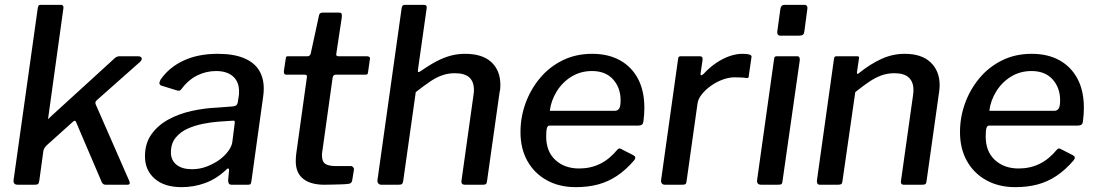

<svg xmlns="http://www.w3.org/2000/svg" viewBox="-20 -762 4524 792"><path d="M513 -16Q516 -9 515 -4.5Q514 0 504 0H416Q408 0 403.5 -5Q399 -10 397 -17L294 -258Q290 -269 280 -259L172 -162Q168 -158 164.5 -153Q161 -148 159 -140L142 -16Q140 -5 136.5 -2.5Q133 0 122 0H54Q43 0 39 -5Q35 -10 36 -19L136 -730Q138 -738 140 -740Q142 -742 149 -742H232Q238 -742 240.5 -737Q243 -732 241 -724L179 -277Q178 -270 179.5 -271Q181 -272 187 -279L450 -519Q457 -526 462.5 -528Q468 -530 474 -530H549Q561 -530 564 -523Q567 -516 558 -507L383 -352Q378 -348 375 -343.5Q372 -339 375 -331L513 -16Z M909 -58Q871 -23 825 -6.5Q779 10 729 10Q658 10 618 -25Q578 -60 578 -117Q578 -171 605 -208.5Q632 -246 675.5 -269.5Q719 -293 771.5 -304.5Q824 -316 874 -318L940 -323Q959 -324 961 -341L965 -366Q966 -371 966 -376Q966 -381 966 -386Q966 -425 941 -447Q916 -469 871 -469Q831 -469 794 -451Q757 -433 727 -393Q724 -389 720.5 -388Q717 -387 710 -389L645 -409Q640 -411 638 -416Q636 -421 642 -433Q677 -484 737 -512Q797 -540 878 -540Q943 -540 985.5 -522.5Q1028 -505 1048 -473Q1068 -441 1068 -397Q1068 -390 1067.5 -382.5Q1067 -375 1066 -367L1017 -14Q1015 -4 1013 -2Q1011 0 1002 0H935Q927 0 924 -5Q921 -10 921 -19L925 -60Q924 -75 909 -58ZM948 -252Q949 -260 947.5 -262.5Q946 -265 938 -264L879 -260Q852 -258 818.5 -251.5Q785 -245 754.5 -231.5Q724 -218 704.5 -194Q685 -170 685 -133Q685 -101 708 -82.5Q731 -64 772 -64Q804 -64 832.5 -75Q861 -86 884 -102Q907 -119 921 -138Q935 -157 938 -174Z M1318 0Q1261 0 1230.5 -24.5Q1200 -49 1200 -97Q1200 -104 1200.5 -112Q1201 -120 1202 -128L1246 -444Q1247 -450 1244 -452Q1241 -454 1235 -454H1160Q1150 -454 1151 -469L1159 -522Q1160 -528 1162 -529Q1164 -530 1170 -530H1250Q1254 -530 1257.5 -533.5Q1261 -537 1262 -542L1296 -699Q1298 -710 1311 -710H1380Q1386 -710 1388.5 -706Q1391 -702 1390 -691L1367 -539Q1366 -535 1368.5 -532.5Q1371 -530 1375 -530H1493Q1499 -530 1503 -527.5Q1507 -525 1506 -519L1498 -463Q1497 -457 1495 -455.5Q1493 -454 1485 -454H1365Q1354 -454 1352 -441L1311 -148Q1310 -141 1309 -135Q1308 -129 1308 -123Q1308 -95 1322 -86Q1336 -77 1364 -77H1428Q1433 -77 1437 -72Q1441 -67 1440 -62L1433 -19Q1431 -6 1420 -4Q1407 -2 1388 -1.5Q1369 -1 1350 -0.5Q1331 0 1318 0Z M1553 0Q1545 0 1540.5 -5.5Q1536 -11 1537 -19L1637 -730Q1639 -738 1642 -740Q1645 -742 1651 -742H1729Q1742 -742 1740 -728L1704 -474Q1702 -461 1711 -466Q1750 -493 1780.5 -509Q1811 -525 1839.5 -532.5Q1868 -540 1899 -540Q1970 -540 2007 -505.5Q2044 -471 2044 -412Q2044 -405 2043.5 -397.5Q2043 -390 2041 -383L1989 -15Q1988 -6 1984.5 -3Q1981 0 1972 0H1898Q1880 0 1884 -19L1933 -369Q1934 -375 1934.5 -380.5Q1935 -386 1935 -391Q1935 -425 1916 -442.5Q1897 -460 1856 -460Q1828 -460 1803 -451Q1778 -442 1752.5 -424.5Q1727 -407 1695 -382L1643 -14Q1641 -5 1637.5 -2.5Q1634 0 1624 0Z M2355 10Q2287 10 2235.5 -18.5Q2184 -47 2155.5 -98Q2127 -149 2127 -217Q2127 -279 2148 -336.5Q2169 -394 2207.5 -440Q2246 -486 2300.5 -513Q2355 -540 2423 -540Q2489 -540 2537 -513.5Q2585 -487 2611.5 -437.5Q2638 -388 2638 -317Q2638 -304 2637 -289.5Q2636 -275 2634 -260Q2633 -252 2628 -248Q2623 -244 2613 -244H2247Q2239 -244 2236 -233.5Q2233 -223 2233 -199Q2233 -137 2271 -102Q2309 -67 2369 -67Q2416 -67 2455 -86Q2494 -105 2527 -145Q2532 -150 2536 -149.5Q2540 -149 2545 -146L2592 -122Q2606 -115 2597 -102Q2562 -61 2525 -36.5Q2488 -12 2446.5 -1Q2405 10 2355 10ZM2517 -305Q2527 -305 2533.5 -313.5Q2540 -322 2540 -348Q2540 -400 2509 -434.5Q2478 -469 2422 -469Q2375 -469 2337.5 -446Q2300 -423 2276.5 -385Q2253 -347 2248 -305Z M2723 0Q2714 0 2710 -5.5Q2706 -11 2707 -19L2777 -518Q2778 -526 2780.5 -528Q2783 -530 2789 -530H2867Q2873 -530 2876 -526.5Q2879 -523 2878 -514L2870 -460Q2869 -452 2872 -451.5Q2875 -451 2881 -456Q2908 -485 2936 -503.5Q2964 -522 2991 -531Q3018 -540 3042 -540Q3062 -540 3071.5 -537Q3081 -534 3080 -527L3069 -451Q3069 -444 3067 -442Q3065 -440 3061 -440Q3048 -442 3034 -442.5Q3020 -443 3009 -443Q2987 -443 2962 -434Q2937 -425 2914 -409Q2891 -393 2875 -373Q2859 -353 2857 -333L2812 -14Q2811 -5 2807.5 -2.5Q2804 0 2794 0H2723Z M3208 -16Q3207 -5 3203.5 -2.5Q3200 0 3188 0H3120Q3110 0 3106 -5Q3102 -10 3103 -19L3173 -518Q3174 -526 3176.5 -528Q3179 -530 3186 -530H3268Q3275 -530 3277.5 -525Q3280 -520 3279 -513ZM3298 -633Q3297 -623 3292.5 -619Q3288 -615 3277 -615H3199Q3190 -615 3187.5 -621.5Q3185 -628 3187 -637L3199 -725Q3202 -742 3215 -742H3300Q3306 -742 3309 -736Q3312 -730 3310 -723Z M3362 0Q3354 0 3351.5 -5.5Q3349 -11 3350 -19L3420 -518Q3421 -526 3423.5 -528Q3426 -530 3432 -530H3515Q3520 -530 3522.5 -528Q3525 -526 3523 -519L3515 -464Q3514 -452 3524 -461Q3570 -498 3616 -519Q3662 -540 3712 -540Q3782 -540 3819 -504.5Q3856 -469 3856 -411Q3856 -405 3855.5 -398Q3855 -391 3854 -384L3802 -15Q3801 -6 3797.5 -3Q3794 0 3784 0H3708Q3700 0 3697.5 -5.5Q3695 -11 3697 -19L3746 -367Q3747 -374 3747.5 -380Q3748 -386 3748 -391Q3748 -424 3729 -442Q3710 -460 3669 -460Q3641 -460 3616 -451Q3591 -442 3565 -424.5Q3539 -407 3508 -382L3455 -14Q3454 -5 3450 -2.5Q3446 0 3436 0H3362Z M4168 10Q4100 10 4048.5 -18.5Q3997 -47 3968.5 -98Q3940 -149 3940 -217Q3940 -279 3961 -336.5Q3982 -394 4020.5 -440Q4059 -486 4113.5 -513Q4168 -540 4236 -540Q4302 -540 4350 -513.5Q4398 -487 4424.5 -437.5Q4451 -388 4451 -317Q4451 -304 4450 -289.5Q4449 -275 4447 -260Q4446 -252 4441 -248Q4436 -244 4426 -244H4060Q4052 -244 4049 -233.5Q4046 -223 4046 -199Q4046 -137 4084 -102Q4122 -67 4182 -67Q4229 -67 4268 -86Q4307 -105 4340 -145Q4345 -150 4349 -149.5Q4353 -149 4358 -146L4405 -122Q4419 -115 4410 -102Q4375 -61 4338 -36.5Q4301 -12 4259.5 -1Q4218 10 4168 10ZM4330 -305Q4340 -305 4346.5 -313.5Q4353 -322 4353 -348Q4353 -400 4322 -434.5Q4291 -469 4235 -469Q4188 -469 4150.5 -446Q4113 -423 4089.5 -385Q4066 -347 4061 -305Z"/></svg>

Font: Libre Franklin Medium
Style: Italic
Weight: 500
Italic angle: -8°
Designer: Pablo Impallari, Rodrigo Fuenzalida, Nhung Nguyen
Foundry: Impallari Type
Version: Version 3.000